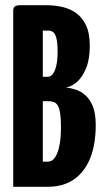

<svg xmlns="http://www.w3.org/2000/svg" viewBox="-20 -720 419 740"><path d="M31 0V-680Q31 -690 37 -695Q43 -700 59 -700H157Q189 -700 219 -693.5Q249 -687 273 -670Q297 -653 311.5 -622.5Q326 -592 326 -543Q326 -492 312 -457.5Q298 -423 277 -404.5Q256 -386 234 -383Q252 -381 272 -374.5Q292 -368 309.5 -352.5Q327 -337 338 -309.5Q349 -282 349 -238Q349 -198 342.5 -162.5Q336 -127 322 -97.5Q308 -68 286 -46Q264 -24 233.5 -12Q203 0 162 0ZM145 -97H165Q177 -97 186 -106Q195 -115 201.5 -132Q208 -149 211.5 -173Q215 -197 215 -228Q215 -262 212 -282Q209 -302 203 -312.5Q197 -323 188 -326.5Q179 -330 167 -330H145ZM145 -424H164Q176 -424 184.5 -436Q193 -448 197.5 -469.5Q202 -491 202 -519Q202 -554 197.5 -572Q193 -590 185 -596Q177 -602 168 -602H145Z"/></svg>

Font: Yanone Kaffeesatz
Style: Bold
Weight: 700
Designer: Yanone (Cyrillic: Daniel Pouzeot, Huerta Tipografica, and Cyreal)
Foundry: Yanone
Version: Version 2.003